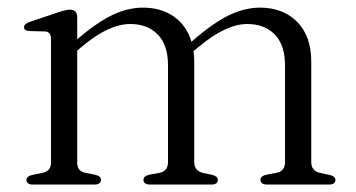

<svg xmlns="http://www.w3.org/2000/svg" viewBox="-20 -496 958 516"><path d="M187.5 -450V-390.5Q242 -437 283.2 -456.2Q324.5 -475.5 364 -475.5Q413 -475.5 447.2 -451.5Q481.5 -427.5 494.5 -384L496.5 -385.5Q553.5 -435 595.8 -455.2Q638 -475.5 678.5 -475.5Q741 -475.5 778.8 -437Q816.5 -398.5 816.5 -331.5V-60.5Q816.5 -36 841.5 -31L865.5 -26Q881.5 -22 881.5 -12.5Q881.5 0 864 0H698.5Q680 0 680 -13Q680 -22.5 695.5 -26.5L723 -31.5Q746 -36 746 -60.5V-320Q746 -375.5 718.2 -403.5Q690.5 -431.5 644.5 -431.5Q616.5 -431.5 584 -416.5Q551.5 -401.5 512 -368.5L500 -358.5Q502 -345.5 502 -331.5V-60.5Q502 -36.5 526.5 -31L550.5 -26Q565.5 -22 565.5 -13Q565.5 0 548 0H384Q365.5 0 365.5 -13Q365.5 -22.5 381 -26.5L408.5 -31.5Q431.5 -36 431.5 -60.5V-320Q431.5 -375.5 403.8 -403.5Q376 -431.5 330 -431.5Q302 -431.5 269.2 -416.5Q236.5 -401.5 197.5 -368.5L187.5 -360V-58Q187.5 -36 209.5 -31.5L235.5 -26.5Q251.5 -22.5 251.5 -13Q251.5 0 233 0H68.5Q51 0 51 -12.5Q51 -22 67 -26L94.5 -31.5Q117 -36.5 117 -58V-392Q117 -410.5 101 -411.5L59.5 -412.5Q44.5 -413.5 44.5 -423Q44.5 -432 61 -437.5L133.5 -462Q157 -470 168 -470Q187.5 -470 187.5 -450Z"/></svg>

Font: Fraunces 9pt Light
Style: Regular
Weight: 300
Version: Version 1.000;[0bf87f6ff]